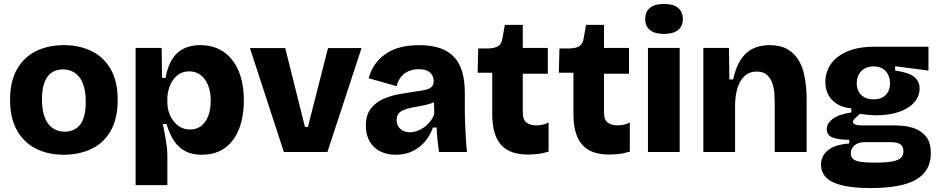

<svg xmlns="http://www.w3.org/2000/svg" viewBox="-20 -771 4766 974"><path d="M303 14Q223 14 162 -17Q101 -48 66 -110Q31 -172 31 -265Q31 -358 66 -419.5Q101 -481 162.5 -511.5Q224 -542 304 -542Q384 -542 446 -511Q508 -480 542.5 -418.5Q577 -357 577 -264Q577 -169 541.5 -107Q506 -45 443.5 -15.5Q381 14 303 14ZM308 -103Q331 -103 350.5 -111Q370 -119 384.5 -136Q399 -153 407 -182.5Q415 -212 415 -254Q415 -299 406 -330.5Q397 -362 381 -381.5Q365 -401 344 -410Q323 -419 299 -419Q277 -419 257.5 -411Q238 -403 224 -386Q210 -369 201.5 -339.5Q193 -310 193 -267Q193 -222 202 -190.5Q211 -159 227 -140Q243 -121 263.5 -112Q284 -103 308 -103Z M668 168V-265V-528H800L802 -377L820 -375Q829 -431 852 -468.5Q875 -506 911 -524Q947 -542 995 -542Q1064 -542 1113.5 -508.5Q1163 -475 1190 -412Q1217 -349 1217 -261Q1217 -181 1193.5 -119Q1170 -57 1122.5 -21.5Q1075 14 1003 14Q955 14 921 -3.5Q887 -21 863.5 -55.5Q840 -90 825 -142H806Q812 -114 817 -86Q822 -58 825.5 -32Q829 -6 829 19V168ZM944 -114Q977 -114 1000.5 -132Q1024 -150 1036.5 -183Q1049 -216 1049 -259Q1049 -305 1035.5 -338.5Q1022 -372 997.5 -390.5Q973 -409 941 -409Q911 -409 890 -396Q869 -383 855.5 -362Q842 -341 835.5 -317Q829 -293 829 -270V-250Q829 -229 834 -210Q839 -191 849 -173.5Q859 -156 873 -142.5Q887 -129 905 -121.5Q923 -114 944 -114Z M1420 0 1248 -527H1427L1527 -127H1542L1644 -527H1814L1641 0Z M1988 14Q1943 14 1909 -3Q1875 -20 1855.5 -53Q1836 -86 1836 -133Q1836 -188 1861.5 -220.5Q1887 -253 1926.5 -270Q1966 -287 2009 -294Q2052 -301 2089 -307Q2121 -311 2141 -316Q2161 -321 2170.5 -331.5Q2180 -342 2180 -359Q2180 -377 2172 -390.5Q2164 -404 2147.5 -412Q2131 -420 2104 -420Q2077 -420 2054 -410.5Q2031 -401 2015 -381.5Q1999 -362 1992 -334L1850 -374Q1862 -418 1886 -449.5Q1910 -481 1943 -502Q1976 -523 2017 -532.5Q2058 -542 2106 -542Q2166 -542 2210 -527.5Q2254 -513 2282.5 -483Q2311 -453 2324.5 -407.5Q2338 -362 2338 -299V-217Q2338 -181 2339.5 -145Q2341 -109 2343 -73Q2345 -37 2349 0H2207Q2204 -24 2200 -56.5Q2196 -89 2195 -124H2176Q2163 -85 2136.5 -53.5Q2110 -22 2072.5 -4Q2035 14 1988 14ZM2059 -100Q2077 -100 2095.5 -106.5Q2114 -113 2131 -125Q2148 -137 2162 -154.5Q2176 -172 2183 -194L2181 -268L2203 -264Q2185 -252 2162.5 -245Q2140 -238 2116.5 -234Q2093 -230 2070.5 -225.5Q2048 -221 2030 -214Q2012 -207 2002 -195Q1992 -183 1992 -161Q1992 -134 2011 -117Q2030 -100 2059 -100Z M2659 13Q2614 13 2580 1.5Q2546 -10 2523 -35Q2500 -60 2488.5 -99Q2477 -138 2477 -194V-402H2403L2406 -525H2455Q2491 -526 2508 -537.5Q2525 -549 2529 -577L2541 -645H2632V-528H2759V-397H2632V-202Q2632 -162 2652 -148.5Q2672 -135 2700 -135Q2718 -135 2735 -139Q2752 -143 2763 -150V-2Q2731 8 2704.5 10.5Q2678 13 2659 13Z M3071 13Q3026 13 2992 1.5Q2958 -10 2935 -35Q2912 -60 2900.5 -99Q2889 -138 2889 -194V-402H2815L2818 -525H2867Q2903 -526 2920 -537.5Q2937 -549 2941 -577L2953 -645H3044V-528H3171V-397H3044V-202Q3044 -162 3064 -148.5Q3084 -135 3112 -135Q3130 -135 3147 -139Q3164 -143 3175 -150V-2Q3143 8 3116.5 10.5Q3090 13 3071 13Z M3267 0V-528H3428V0ZM3348 -599Q3302 -599 3277.5 -618.5Q3253 -638 3253 -674Q3253 -712 3277.5 -731.5Q3302 -751 3348 -751Q3395 -751 3419.5 -731.5Q3444 -712 3444 -674Q3444 -638 3419.5 -618.5Q3395 -599 3348 -599Z M3548 0V-316V-528H3678L3680 -368H3699Q3713 -431 3738.5 -469.5Q3764 -508 3800.5 -525Q3837 -542 3884 -542Q3938 -542 3972.5 -522.5Q4007 -503 4027.5 -471.5Q4048 -440 4057 -403Q4066 -366 4069 -331Q4072 -296 4072 -269V0H3910V-252Q3910 -269 3908.5 -295Q3907 -321 3898.5 -347Q3890 -373 3871.5 -390.5Q3853 -408 3819 -408Q3782 -408 3757.5 -385.5Q3733 -363 3721 -324Q3709 -285 3709 -235V0Z M4397 183Q4309 183 4253 169.5Q4197 156 4171 129.5Q4145 103 4145 65Q4145 19 4181 -9.5Q4217 -38 4288 -43V-62Q4233 -62 4203.5 -73.5Q4174 -85 4174 -116Q4174 -144 4203 -167Q4232 -190 4299 -201V-221Q4238 -227 4202.5 -262.5Q4167 -298 4167 -356Q4167 -405 4194.5 -445.5Q4222 -486 4278 -510Q4334 -534 4417 -534H4690V-413L4521 -435V-413Q4588 -404 4616.5 -382Q4645 -360 4645 -322Q4645 -283 4618 -252Q4591 -221 4541 -203.5Q4491 -186 4422 -186Q4409 -186 4393.5 -187.5Q4378 -189 4342 -193Q4326 -179 4316.5 -170Q4307 -161 4307 -153Q4307 -147 4312 -143Q4317 -139 4326.5 -137Q4336 -135 4347 -135H4508Q4528 -135 4560 -132.5Q4592 -130 4624.5 -117.5Q4657 -105 4679.5 -76Q4702 -47 4702 7Q4702 66 4669 105.5Q4636 145 4568.5 164Q4501 183 4397 183ZM4416 54Q4474 54 4506 48Q4538 42 4550.5 29.5Q4563 17 4563 -2Q4563 -20 4556 -30Q4549 -40 4538 -44Q4527 -48 4515.5 -49Q4504 -50 4496 -50H4366Q4330 -49 4313 -32Q4296 -15 4296 7Q4296 26 4308 36Q4320 46 4346.5 50Q4373 54 4416 54ZM4411 -267Q4453 -267 4474 -290Q4495 -313 4495 -348Q4495 -385 4473.5 -409.5Q4452 -434 4412 -434Q4371 -434 4348.5 -409.5Q4326 -385 4326 -348Q4326 -325 4336 -306.5Q4346 -288 4365 -277.5Q4384 -267 4411 -267Z"/></svg>

Font: Bricolage Grotesque 48pt Condensed ExtraBold ExtraBold
Style: Regular
Weight: 800
Version: Version 1.000;gftools[0.9.30]